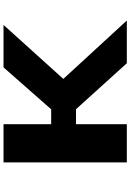

<svg xmlns="http://www.w3.org/2000/svg" viewBox="155 -895 740 1090"><g transform="rotate(-90 525.0 -350.0)"><path d="M711 0 450 -288.5H365V0H148V-700H365V-429.5H449.5L687.5 -700H928.5L622 -360.5L953.5 0Z"/></g></svg>

Font: League Mono Extended ExtraBold
Style: Regular
Weight: 800
Width: 9
Designer: Tyler Finck
Foundry: The League of Moveable Type / Tyler Finck
Version: Version 2.210